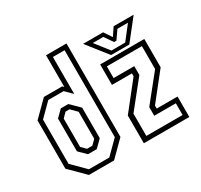

<svg xmlns="http://www.w3.org/2000/svg" viewBox="-155 -951 1204 1151"><g transform="rotate(-30 447.0 -375.0)"><path d="M325 0H151L47.5 -103V-437L151 -540H277L287 -530.5V-750H428.5V-103ZM309 -29.5 398.5 -118.5V-720.5H317.5V-464.5L271 -511H164.5L78.5 -425V-118.5L168 -29.5ZM269 -110.5H208L159.5 -158.5V-385.5L204.5 -430H256.5L317.5 -369.5V-158.5ZM256.5 -141.5 287 -172V-358.5L247 -399H219.5L189 -368V-172L219.5 -141.5ZM531 0V-192L678.5 -378.5V-398.5H540.5V-540H846V-344L702 -162.5V-141.5H846V0ZM566 -30.5H817V-111.5H667.5V-171.5L812 -351.5V-510H569.5V-429H712.5V-368L566 -185ZM625.5 -556 513.5 -698H652L688.5 -644L725 -698H863.5L751.5 -556ZM640.5 -578.5H736L810 -673.5H737L696 -614.5H680L639.5 -673.5H566.5Z"/></g></svg>

Font: Tourney Condensed Light
Style: Regular
Weight: 300
Width: 3
Designer: Tyler Finck
Foundry: Etcetera Type Co
Version: Version 1.010; ttfautohint (v1.8.3)